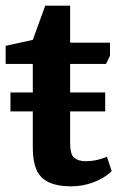

<svg xmlns="http://www.w3.org/2000/svg" viewBox="-24 -650 435 679"><path d="M13 -256V-323H348V-256ZM229 9Q177 9 146.5 -6.5Q116 -22 104 -52Q92 -82 92 -126V-424H-4V-488L92 -509L136 -630H224V-499H365V-453L351 -424H224V-144Q224 -104 238.5 -92Q253 -80 278 -80Q300 -80 320 -84.5Q340 -89 354 -96L371 -45Q346 -20 307 -5.5Q268 9 229 9Z"/></svg>

Font: Faustina Light
Style: Bold
Weight: 700
Version: Version 1.200